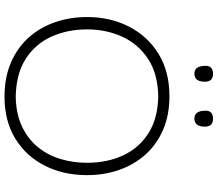

<svg xmlns="http://www.w3.org/2000/svg" viewBox="-78 -907 996 880"><g transform="rotate(90 420.0 -467.0)"><path d="M423.8 10.3Q333.5 10.3 265.1 -19.8Q196.8 -49.8 150.6 -102.1Q104.5 -154.3 81.3 -222.7Q58.1 -291 58.1 -367.7Q58.1 -474.1 101.8 -559.8Q145.5 -645.5 226.8 -695.6Q308.1 -745.6 421.4 -745.6Q507.8 -745.6 575.2 -716.3Q642.6 -687 688.7 -635.3Q734.9 -583.5 758.8 -514.9Q782.7 -446.3 782.7 -367.7Q782.7 -259.8 739.3 -174.1Q695.8 -88.4 615.2 -39.1Q534.7 10.3 423.8 10.3ZM421.9 -41Q502 -42.5 559.3 -69.6Q616.7 -96.7 653.8 -142.1Q690.9 -187.5 708.5 -245.6Q726.1 -303.7 726.1 -367.7Q726.1 -460.4 692.1 -533.4Q658.2 -606.4 590.6 -649.4Q522.9 -692.4 421.9 -694.3Q317.4 -692.4 249.3 -647.2Q181.2 -602.1 147.9 -528.6Q114.7 -455.1 114.7 -367.7Q114.7 -280.3 147 -206.8Q179.2 -133.3 247.3 -88.4Q315.4 -43.5 421.9 -41ZM522.9 -859.9Q487.3 -859.9 487.3 -911.6Q487.3 -945.3 524.4 -945.3Q560.5 -945.3 560.5 -908.2Q560.5 -859.9 522.9 -859.9ZM317.9 -859.9Q281.7 -859.9 281.7 -911.6Q281.7 -945.3 318.8 -945.3Q354.5 -945.3 354.5 -908.2Q354.5 -859.9 317.9 -859.9Z"/></g></svg>

Font: Pinar DS1-Light
Style: Regular
Weight: 300
Designer: Amin Abedi
Version: Version 2.000